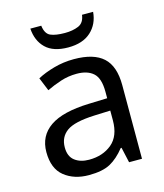

<svg xmlns="http://www.w3.org/2000/svg" viewBox="-112 -917 785 919"><g transform="rotate(-15 280.5 -458.0)"><path d="M288 -638Q386 -638 433 -595Q480 -552 480 -458V-93H416L399 -169H395Q360 -125 321.5 -104Q283 -83 215 -83Q142 -83 94 -121.5Q46 -160 46 -242Q46 -322 109 -365.5Q172 -409 303 -413L394 -416V-448Q394 -515 365 -541Q336 -567 283 -567Q241 -567 203 -554.5Q165 -542 132 -526L105 -592Q140 -611 188 -624.5Q236 -638 288 -638ZM314 -352Q214 -348 175.5 -320Q137 -292 137 -241Q137 -196 164.5 -175Q192 -154 235 -154Q303 -154 348 -191.5Q393 -229 393 -307V-355ZM436 -833Q431 -773 390.5 -736Q350 -699 278 -699Q204 -699 166.5 -735.5Q129 -772 125 -833H179Q184 -792 209 -781Q234 -770 280 -770Q319 -770 347.5 -782Q376 -794 381 -833Z"/></g></svg>

Font: Noto Sans Kannada UI
Style: Regular
Weight: 400
Designer: Jelle Bosma - Monotype Design Team
Foundry: Monotype Imaging Inc.
Version: Version 2.005; ttfautohint (v1.8.4.7-5d5b)